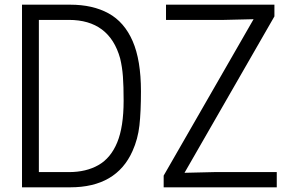

<svg xmlns="http://www.w3.org/2000/svg" viewBox="-20 -800 1242 820"><path d="M74 0ZM280 0H74V-780H280Q376 -780 443.5 -743Q511 -706 546.5 -624.5Q582 -543 582 -410Q582 -323 575.5 -264.5Q569 -206 546 -155Q477 0 280 0ZM274 -65Q348 -65 400.5 -95Q453 -125 480.5 -191.5Q508 -258 508 -370Q508 -432 505 -473Q502 -514 493 -551Q447 -715 274 -715H146V-65ZM1162 0H679V-50L1063 -718L937 -715H689V-780H1152V-730L768 -62L894 -65H1162Z"/></svg>

Font: Tanohe Sans
Style: Regular
Weight: 400
Designer: Village Type and Design LLC & Cristiano Sobral
Foundry: Cooper Hewitt Smithsonian Design Museum
Version: Version 1.00;September 29, 2021;FontCreator 13.0.0.2655 64-b